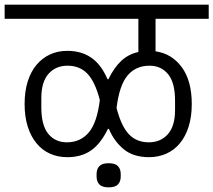

<svg xmlns="http://www.w3.org/2000/svg" viewBox="-40 -718 919 827"><path d="M250 -41Q209 -41 175.5 -56Q142 -71 117.5 -100.5Q93 -130 79.5 -172.5Q66 -215 66 -270Q66 -325 79.5 -367.5Q93 -410 117.5 -439Q142 -468 175.5 -483.5Q209 -499 250 -499Q284 -499 311.5 -490Q339 -481 360 -464.5Q381 -448 396.5 -425.5Q412 -403 423 -377H427Q452 -428 483 -456.5Q514 -485 556 -494V-637H-20V-698H859V-637H630V-497Q700 -487 743 -428.5Q786 -370 786 -270Q786 -215 772.5 -172.5Q759 -130 734.5 -100.5Q710 -71 676 -56Q642 -41 602 -41Q534 -41 492.5 -75.5Q451 -110 429 -163H425Q393 -98 351.5 -69.5Q310 -41 250 -41ZM248 -105Q306 -105 342 -147Q378 -189 390 -287Q370 -365 337 -400Q304 -435 251 -435Q200 -435 169 -400Q138 -365 138 -296V-256Q138 -178 168 -141.5Q198 -105 248 -105ZM601 -105Q652 -105 683 -140Q714 -175 714 -244V-284Q714 -362 684 -398.5Q654 -435 604 -435Q545 -435 509.5 -393Q474 -351 462 -253Q482 -175 515 -140Q548 -105 601 -105ZM428 89Q400 89 388 76.5Q376 64 376 42V32Q376 10 388 -2.5Q400 -15 428 -15Q456 -15 468 -2.5Q480 10 480 32V42Q480 64 468 76.5Q456 89 428 89Z"/></svg>

Font: IBM Plex Sans Devanagari
Style: Regular
Weight: 400
Designer: Mike Abbink, Paul van der Laan, Pieter van Rosmalen, Erin McLaughlin
Foundry: Bold Monday
Version: Version 1.1